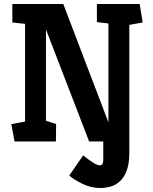

<svg xmlns="http://www.w3.org/2000/svg" viewBox="-20 -711 767 965"><path d="M485 234Q438 234 394.5 213Q351 192 328 171L398 70Q427 93 448 106.5Q469 120 482 120Q490 120 494.5 114Q499 108 499 94V0H428L211 -563V-104L262 -88L261 0H53L37 -87L106 -100V-591L42 -598V-691H298L525 -96V-593L467 -600V-691H682L697 -598L630 -586V55Q630 113 616 148.5Q602 184 580 202.5Q558 221 533 227.5Q508 234 485 234Z"/></svg>

Font: Kreon
Style: Bold
Weight: 700
Designer: Julia Petretta
Foundry: Julia Petretta and Eli Heuer
Version: Version 2.002